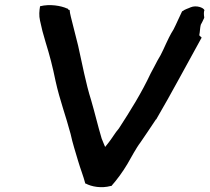

<svg xmlns="http://www.w3.org/2000/svg" viewBox="-20 -755 837 767"><path d="M140 -730C137 -712 135 -693 140 -672C146 -643 152 -620 162 -587C179 -532 190 -490 202 -431C219 -354 243 -292 262 -220C270 -182 282 -147 292 -112C301 -81 313 -52 321 -21L322 -22C346 -9 385 -2 422 -12H425C448 -38 470 -68 489 -100L514 -144C523 -159 531 -173 541 -186C562 -216 582 -247 603 -278H604C666 -384 724 -494 784 -602L786 -604L776 -614C779 -628 779 -645 782 -656C786 -663 791 -673 795 -682L796 -685C794 -696 794 -707 796 -713L797 -714C793 -725 764 -735 742 -726C732 -721 718 -718 709 -710L708 -711C696 -687 685 -660 673 -637L664 -622L655 -605C639 -573 627 -541 609 -513C600 -495 592 -481 582 -462C545 -383 501 -313 455 -242C440 -225 426 -200 412 -183C406 -176 404 -173 400 -168C396 -179 390 -190 386 -202C371 -252 359 -304 344 -355C323 -421 308 -502 292 -573C285 -604 270 -657 263 -688C260 -701 259 -705 258 -716L257 -715C252 -717 253 -716 250 -721H248C224 -732 179 -740 140 -730Z"/></svg>

Font: Hussar Pisanka
Style: SbdKur
Weight: 600
Designer: Robert Jablonski
Foundry: Cannot Into Space Fonts
Version: Version 1.070